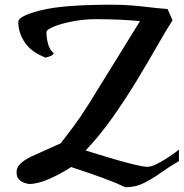

<svg xmlns="http://www.w3.org/2000/svg" viewBox="-20 -761 774 809"><path d="M509.8 27.8Q506.3 27.8 500.5 24.7Q494.6 21.5 474.4 12.7Q454.1 3.9 408.7 -12.9Q363.3 -29.8 279.8 -57.1Q236.8 -28.8 188 -7.3Q139.2 14.2 103 14.2Q99.6 14.2 86.7 10.7Q73.7 7.3 61.8 -3.2Q49.8 -13.7 49.8 -35.2Q49.8 -53.2 62 -66.7Q74.2 -80.1 89.8 -89.4Q105.5 -98.6 115.2 -103L235.8 -157.2Q258.8 -187 289.1 -227.3Q319.3 -267.6 352.1 -319.8L569.8 -671.9Q531.7 -675.8 485.6 -678Q439.5 -680.2 383.8 -680.2Q333.5 -680.2 285.6 -670.9Q237.8 -661.6 206.8 -648.9Q175.8 -636.2 175.8 -625Q175.8 -599.6 182.6 -575.4Q189.5 -551.3 206.1 -537.1Q206.1 -530.8 194.3 -525.6Q182.6 -520.5 172.9 -518.1Q112.8 -540.5 85 -581.5Q57.1 -622.6 57.1 -668.9Q57.1 -693.8 151.4 -717.5Q245.6 -741.2 448.2 -741.2Q497.6 -741.2 535.6 -738Q573.7 -734.9 609.1 -730.5Q644.5 -726.1 686 -723.1L707 -675.8Q680.7 -634.8 642.8 -568.4Q605 -502 557.9 -424.1Q510.7 -346.2 456.1 -268.6Q401.4 -190.9 340.8 -127Q361.8 -120.6 398.7 -109.1Q435.5 -97.7 476.6 -85.9Q517.6 -74.2 551.8 -66.2Q585.9 -58.1 601.1 -58.1Q617.2 -58.1 642.1 -70.8Q645.5 -72.3 661.1 -81.1Q676.8 -89.8 697 -103.3Q717.3 -116.7 733.9 -130.9V-82Q693.8 -59.1 658.2 -33.4Q622.6 -7.8 586.7 10Q550.8 27.8 509.8 27.8Z"/></svg>

Font: Norican
Style: Regular
Weight: 400
Designer: Vernon Adams
Foundry: Vernon Adams
Version: Version 1.100; ttfautohint (v1.8.4.7-5d5b);gftools[0.9.33]